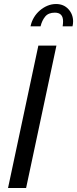

<svg xmlns="http://www.w3.org/2000/svg" viewBox="-20 -936 384 956"><path d="M171 -709H261L110 0H20ZM132 -805Q137 -829 149 -849Q161 -869 178.5 -884Q196 -899 216.5 -907.5Q237 -916 259 -916Q297 -916 320.5 -890.5Q344 -865 344 -829Q344 -817 341 -805H292Q293 -812 293.5 -818Q294 -824 294 -830Q294 -873 253 -873Q221 -873 205 -853.5Q189 -834 182 -805Z"/></svg>

Font: PTCRaleway Medium
Style: Italic
Weight: 500
Italic angle: -12°
Designer: Matt McInerney, Pablo Impallari, Rodrigo Fuenzalida
Foundry: Matt McInerney, Pablo Impallari, Rodrigo Fuenzalida
Version: Version 3.000g; ttfautohint (v1.5) -l 8 -r 28 -G 28 -x 14 -D